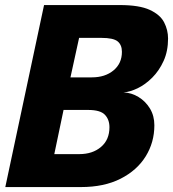

<svg xmlns="http://www.w3.org/2000/svg" viewBox="-20 -758 701 778"><path d="M465.5 -737.5Q544.5 -737.5 586.8 -718Q629 -698.5 645 -667.5Q661 -636.5 661 -602Q661 -551 643 -511.2Q625 -471.5 597 -443.5Q569 -415.5 538 -400.5Q507 -385.5 480.5 -383.5Q512.5 -382.5 541.2 -365Q570 -347.5 587.8 -318Q605.5 -288.5 605.5 -250.5Q605.5 -181 570.2 -124.2Q535 -67.5 468.5 -33.8Q402 0 308 0H1.5L158.5 -737.5ZM391 -604.5H300.5L265.5 -444.5H352Q406 -444.5 440 -472.8Q474 -501 474 -548Q474 -576 456.8 -590.2Q439.5 -604.5 391 -604.5ZM301.5 -133.5Q355 -133.5 389.2 -162.5Q423.5 -191.5 423.5 -242.5Q423.5 -273.5 405 -293Q386.5 -312.5 337 -312.5H237.5L200 -133.5Z"/></svg>

Font: Epilogue ExtraBold
Style: Italic
Weight: 800
Italic angle: -12°
Designer: Tyler Finck
Foundry: Etcetera Type Co
Version: Version 2.111; ttfautohint (v1.8.3)